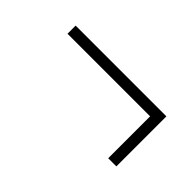

<svg xmlns="http://www.w3.org/2000/svg" viewBox="-27 -451 567 567"><g transform="rotate(45 256.5 -167.5)"><path d="M412 -63V-238H67V-272H446V-63Z"/></g></svg>

Font: Saira Semi Condensed Thin
Style: Regular
Weight: 100
Width: 4
Designer: Hector Gatti with collaboration of the Omnibus-Type team
Foundry: Omnibus-Type
Version: Version 1.001; ttfautohint (v1.8)